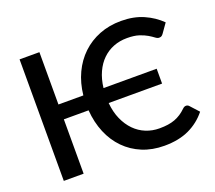

<svg xmlns="http://www.w3.org/2000/svg" viewBox="-123 -895 1199 1069"><g transform="rotate(-20 477.0 -360.0)"><path d="M930.5 -102.5Q888 -49.5 826.8 -20.8Q765.5 8 680 8Q608.5 8 550 -16.2Q491.5 -40.5 448.8 -84Q406 -127.5 380.5 -188.2Q355 -249 349.5 -322H203V0H85.5V-720H203V-410H350.5Q358 -481 385.5 -539.5Q413 -598 457.2 -640Q501.5 -682 560 -705Q618.5 -728 688.5 -728Q763.5 -728 821.2 -702.5Q879 -677 920.5 -635.5L882 -581Q878 -575.5 872.8 -571.5Q867.5 -567.5 857.5 -567.5Q847.5 -567.5 835.5 -576.8Q823.5 -586 804.8 -597.2Q786 -608.5 757.8 -617.8Q729.5 -627 687.5 -627Q644 -627 607 -612.5Q570 -598 541.5 -570.2Q513 -542.5 494.5 -502Q476 -461.5 470 -410H785V-322H468.5Q473.5 -267 492.5 -224.5Q511.5 -182 540.5 -152.5Q569.5 -123 607 -107.8Q644.5 -92.5 687 -92.5Q715 -92.5 737.2 -95.8Q759.5 -99 778.8 -106.2Q798 -113.5 814.8 -124.5Q831.5 -135.5 848 -151.5Q857 -160.5 867.5 -160.5Q877.5 -160.5 884.5 -153Z"/></g></svg>

Font: Lato 2
Style: Regular
Weight: 600
Designer: Lukasz Dziedzic with Adam Twardoch and Botio Nikoltchev
Foundry: tyPoland Lukasz Dziedzic
Version: Version 2.015; 2015-08-06; http://www.latofonts.com/